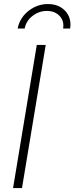

<svg xmlns="http://www.w3.org/2000/svg" viewBox="-20 -956 378 976"><path d="M212.4 -727.5 91.8 0H46.4L167 -727.5ZM223.6 -935.5Q261.7 -935.5 289.1 -918.9Q316.4 -902.3 329.3 -874.3Q342.3 -846.2 336.4 -811H300.8Q307.1 -849.1 283 -874.8Q258.8 -900.4 218.3 -900.4Q177.7 -900.4 145 -874.8Q112.3 -849.1 105.5 -811H69.8Q76.2 -846.2 98.4 -874.3Q120.6 -902.3 153.3 -918.9Q186 -935.5 223.6 -935.5Z"/></svg>

Font: Inter 24pt ExtraLight
Style: Italic
Weight: 250
Italic angle: -9.3988°
Version: Version 4.001;git-66647c0bb